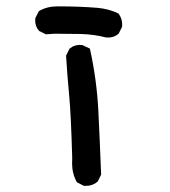

<svg xmlns="http://www.w3.org/2000/svg" viewBox="-20 -589 540 610"><path d="M209 -70.8Q209 -77.6 209.5 -85Q205.6 -225.1 199.7 -286.6Q193.8 -348.1 189.9 -412.1L200.7 -434.1Q209.5 -441.4 217.8 -443.8Q226.1 -446.3 231.7 -446.3Q237.3 -446.3 241.7 -445.8L265.6 -434.6Q287.6 -335.4 292.5 -235.6Q297.4 -135.7 301.3 -34.2L290.5 -12.2Q274.4 1.5 253.4 1.5Q250.5 1.5 246.6 1.5L224.6 -9.8L223.6 -11.2Q209 -37.6 209 -70.8ZM91.8 -524.4Q91.8 -527.3 92.3 -531.7L103.5 -553.7Q129.4 -568.8 161.6 -568.8Q234.9 -568.8 290.5 -564Q324.7 -561 356 -546.4L356.9 -545.4Q368.2 -530.3 368.2 -510.7Q368.2 -507.8 367.7 -503.4L356.9 -481.9L356 -481.4Q342.8 -469.7 323.2 -469.7Q317.9 -469.7 315.9 -470.2Q277.8 -480 236.6 -481Q195.3 -481.9 152.3 -481.9L126 -480L104 -490.7L103.5 -491.7Q91.8 -504.9 91.8 -524.4Z"/></svg>

Font: Bakudai
Style: Medium
Weight: 500
Version: Version 1.48